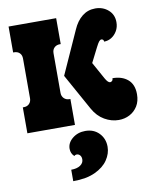

<svg xmlns="http://www.w3.org/2000/svg" viewBox="-110 -801 1002 1240"><g transform="rotate(-10 390.5 -181.0)"><path d="M455 -606Q478 -659 515 -688.5Q552 -718 601 -718Q651 -718 686 -687.5Q721 -657 721 -607Q721 -575 706.5 -550Q692 -525 669.5 -511Q647 -497 621 -497Q621 -506 616 -510Q611 -514 606 -514Q598 -514 590 -504.5Q582 -495 569 -469L521 -374L583 -262Q600 -232 614 -232Q621 -232 627 -238Q633 -244 633 -255Q695 -255 733 -222.5Q771 -190 771 -126Q771 -80 751 -48Q731 -16 698.5 1Q666 18 627 18Q579 18 534 -8Q489 -34 460 -86L328 -324ZM342 -170V0H30V-170H36Q59 -170 72.5 -184Q86 -198 86 -220V-480Q86 -503 72.5 -516.5Q59 -530 36 -530H30V-700H342V-530H336Q314 -530 300 -516.5Q286 -503 286 -480V-220Q286 -198 300 -184Q314 -170 336 -170ZM268 281Q306 281 328 266Q350 251 350 227Q350 210 341 200Q332 190 319 190Q310 190 303 197Q281 177 281 146Q281 107 316 78.5Q351 50 400 50Q456 50 490.5 86Q525 122 525 175Q525 220 497 261.5Q469 303 412 329.5Q355 356 268 356Z"/></g></svg>

Font: Exile
Style: Regular
Weight: 400
Designer: Bartłomiej Rózga @rozgatype
Version: Version 1.000; ttfautohint (v1.8.4.7-5d5b)